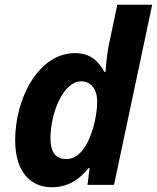

<svg xmlns="http://www.w3.org/2000/svg" viewBox="-20 -780 662 810"><path d="M198 10C267 10 315 -23 354 -71H358L349 0H461L622 -760H475L438 -585C430 -545 425 -481 425 -476H421C396 -521 362 -556 297 -556C143 -556 44 -366 44 -189C44 -43 119 10 198 10ZM260 -109C215 -109 193 -138 193 -195C193 -310 250 -437 322 -437C365 -437 390 -403 390 -351C390 -275 352 -109 260 -109Z"/></svg>

Font: BC Sans
Style: Bold Italic
Weight: 700
Italic angle: -12°
Designer: Monotype Design Team
Province of B.C.
Foundry: Monotype Imaging Inc.
Version: Version 2.000;GOOG;noto-source:20170915:90ef993387c0